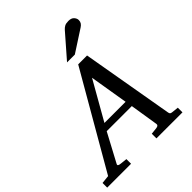

<svg xmlns="http://www.w3.org/2000/svg" viewBox="-303 -1076 1225 1225"><g transform="rotate(-45 310.0 -463.5)"><path d="M626 0H391.1V-42Q402.3 -43 414.1 -44.4Q425.8 -45.9 437 -46.9Q459 -49.8 456.1 -65.9L425.8 -256.8H199.2L97.2 -65.9Q91.8 -56.6 96.9 -52.5Q102.1 -48.3 116.2 -46.9Q127.4 -45.9 139.2 -44.4Q150.9 -43 162.1 -42V0H-53.2V-42L2.9 -47.9L372.1 -687H452.1L560.1 -65.9Q561.5 -56.6 565.4 -52.2Q569.3 -47.9 580.1 -46.9Q591.3 -45.9 603 -44.4Q614.7 -43 626 -42ZM417 -304.2 374 -564 226.1 -304.2ZM574.7 -884.3Q574.7 -870.1 568.4 -860.4Q562 -850.6 550.8 -843.3L400.9 -746.1H330.6L466.8 -902.3Q476.6 -913.6 489 -920.4Q501.5 -927.2 523.9 -927.2Q549.8 -927.2 562.3 -913.3Q574.7 -899.4 574.7 -884.3Z"/></g></svg>

Font: Charis
Style: Italic
Weight: 400
Italic angle: -11°
Designer: Walt Agee, Miriam Martin, Annie Olsen, Victor Gaultney, Lorna Priest, Alan Ward, Bob Hallissy, Martin Hosken, Sharon Cor
Foundry: SIL Global
Version: Version 7.000